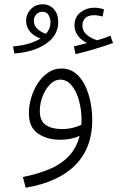

<svg xmlns="http://www.w3.org/2000/svg" viewBox="-20 -647 608 897"><path d="M100 230 87 180Q153 167 208 144.5Q263 122 300 84Q337 46 352 -12Q311 6 261 6Q200 6 157.5 -23Q115 -52 115 -118Q115 -154 126 -191Q137 -228 157 -258.5Q177 -289 205 -308Q233 -327 267 -327Q314 -327 346 -293Q378 -259 394.5 -203.5Q411 -148 411 -85Q411 43 332.5 123.5Q254 204 100 230ZM166 -128Q166 -82 194 -63Q222 -44 269 -44Q295 -44 318.5 -49.5Q342 -55 360 -64Q361 -74 361 -86Q361 -132 349.5 -175.5Q338 -219 315.5 -247Q293 -275 261 -275Q236 -275 214.5 -253.5Q193 -232 179.5 -198.5Q166 -165 166 -128ZM333 -394 325 -430Q344 -435 358.5 -438.5Q373 -442 387 -446Q362 -457 345 -479Q328 -501 328 -528Q328 -568 356.5 -589.5Q385 -611 420 -611Q444 -611 466 -603L459 -570Q450 -572 440 -574Q430 -576 420 -576Q392 -576 378.5 -562.5Q365 -549 365 -529Q365 -501 387.5 -483Q410 -465 435 -459Q469 -469 496 -480L508 -446Q472 -433 422.5 -418Q373 -403 333 -394ZM47 -397 41 -430Q84 -434 115.5 -443.5Q147 -453 169 -467Q138 -478 120 -499.5Q102 -521 102 -550Q102 -581 124 -604Q146 -627 179 -627Q211 -627 231.5 -604.5Q252 -582 252 -544Q252 -482 195.5 -443Q139 -404 47 -397ZM138 -550Q138 -528 155 -512Q172 -496 195 -489Q216 -513 216 -542Q216 -561 207 -576.5Q198 -592 178 -592Q160 -592 149 -579.5Q138 -567 138 -550Z"/></svg>

Font: Noto Sans Arabic UI SmCn Lt
Style: Regular
Weight: 300
Width: 4
Designer: Monotype Design Team, Nadine Chahine and Nizar Qandah
Foundry: Monotype Imaging Inc.
Version: Version 2.010; ttfautohint (v1.8.4.7-5d5b)